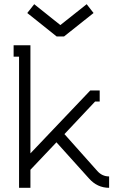

<svg xmlns="http://www.w3.org/2000/svg" viewBox="-20 -895 575 915"><path d="M267.1 -775.9H268.1L393.1 -875L425.8 -833L285.2 -721.2H250L109.9 -833L143.1 -875ZM44.9 -679.2H125V-164.1L410.2 -463.9H455.1V-411.1H433.1L287.1 -255.9L443.8 -80.1Q466.8 -54.2 500 -54.2V0Q443.4 0 403.8 -44.9L249 -216.8L125 -85.9V0H70.8V-625H44.9Z"/></svg>

Font: Rawengulk
Style: Demibold
Weight: 600
Version: Version 0.92